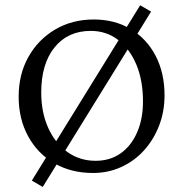

<svg xmlns="http://www.w3.org/2000/svg" viewBox="-20 -657 705 739"><path d="M337.9 8.8Q253.9 8.8 189.5 -28.3Q125 -65.4 88.4 -132.3Q51.8 -199.2 51.8 -285.2Q51.8 -371.1 89.4 -438Q127 -504.9 192.4 -543.5Q257.8 -582 340.8 -582Q421.9 -582 483.4 -544.9Q544.9 -507.8 579.1 -441.9Q613.3 -376 613.3 -290Q613.3 -227.5 592.3 -173.3Q571.3 -119.1 534.2 -78.1Q497.1 -37.1 446.8 -14.2Q396.5 8.8 337.9 8.8ZM347.7 -38.1Q403.3 -38.1 443.8 -66.4Q484.4 -94.7 507.3 -146.5Q530.3 -198.2 530.3 -266.6Q530.3 -347.7 504.9 -408.2Q479.5 -468.8 434.6 -503.4Q389.6 -538.1 329.1 -538.1Q241.2 -538.1 189.9 -474.6Q138.7 -411.1 138.7 -300.8Q138.7 -224.6 165.5 -165Q192.4 -105.5 239.7 -71.8Q287.1 -38.1 347.7 -38.1ZM144.5 62.5 102.5 38.1 519.5 -636.7 561.5 -612.3Z"/></svg>

Font: Crimson Pro Light
Style: Regular
Weight: 300
Designer: Jacques Le Bailly
Foundry: Baron von Fonthausen
Version: Version 1.003